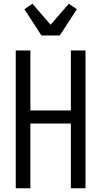

<svg xmlns="http://www.w3.org/2000/svg" viewBox="-20 -1004 540 1024"><path d="M64 0V-735H142V-415H358V-735H436V0H358V-345H142V0ZM201 -815 110 -955 153 -984 250 -872 347 -984 390 -955 299 -815Z"/></svg>

Font: Iosevka SS18
Style: Regular
Weight: 400
Monospace: yes
Designer: Belleve Invis
Foundry: Belleve Invis
Version: Version 25.1.1; ttfautohint (v1.8.4)